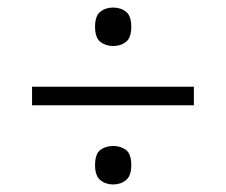

<svg xmlns="http://www.w3.org/2000/svg" viewBox="-20 -612 599 509"><path d="M65 -333V-382H494V-333ZM280 -123Q260 -123 246 -134.5Q232 -146 232 -174Q232 -204 246 -214.5Q260 -225 280 -225Q300 -225 314 -214.5Q328 -204 328 -174Q328 -146 314 -134.5Q300 -123 280 -123ZM280 -490Q260 -490 246 -501Q232 -512 232 -541Q232 -570 246 -581Q260 -592 280 -592Q300 -592 314 -581Q328 -570 328 -541Q328 -512 314 -501Q300 -490 280 -490Z"/></svg>

Font: Noto Serif Tibetan Light
Style: Regular
Weight: 300
Version: Version 2.103